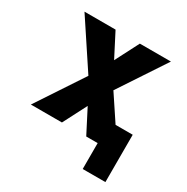

<svg xmlns="http://www.w3.org/2000/svg" viewBox="-153 -653 907 931"><g transform="rotate(30 300.0 -187.5)"><path d="M559 145H432V0H368L300 -132L232 0H58L230 -260L58 -520H232L300 -388L368 -520H542L370 -260L463 -120H559Z"/></g></svg>

Font: Iosevka Heavy Extended
Style: Regular
Weight: 900
Width: 7
Monospace: yes
Designer: Belleve Invis
Foundry: Belleve Invis
Version: Version 32.5.0; ttfautohint (v1.8.4)